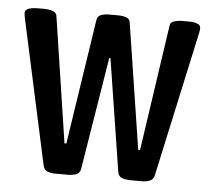

<svg xmlns="http://www.w3.org/2000/svg" viewBox="-43 -572 684 620"><g transform="rotate(5 298.5 -261.5)"><path d="M159 2Q144 2 132.5 -2.5Q121 -7 118 -22L17 -487Q14 -500 14 -507Q14 -525 57 -525H76Q91 -525 103 -521Q115 -517 117 -507L179 -98H185L247 -504Q249 -516 259.5 -520.5Q270 -525 287 -525H314Q332 -525 343 -520.5Q354 -516 355 -504L418 -98H424L484 -507Q485 -517 497 -521Q509 -525 526 -525H543Q583 -525 583 -507Q583 -503 582.5 -499.5Q582 -496 581 -491L479 -22Q476 -7 464.5 -2.5Q453 2 438 2H402Q386 2 374 -2.5Q362 -7 360 -22L303 -385H299L240 -22Q238 -7 226.5 -2.5Q215 2 199 2Z"/></g></svg>

Font: Asap Condensed Medium
Style: Regular
Weight: 500
Width: 3
Designer: Pablo Cosgaya
Foundry: Omnibus-Type
Version: Version 3.001; ttfautohint (v1.8.4.7-5d5b)